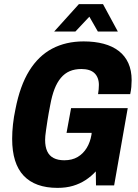

<svg xmlns="http://www.w3.org/2000/svg" viewBox="-20 -900 669 932"><path d="M259 12Q151 12 95 -47Q39 -106 39 -226Q39 -260 43 -296.5Q47 -333 55 -370Q77 -484 122 -556.5Q167 -629 233.5 -664Q300 -699 386 -699Q440 -699 483 -687.5Q526 -676 556.5 -652.5Q587 -629 603 -593.5Q619 -558 619 -511Q619 -495 617.5 -478Q616 -461 612 -443H456Q458 -455 459 -466.5Q460 -478 460 -488Q460 -506 454.5 -520.5Q449 -535 438.5 -545Q428 -555 412 -560Q396 -565 375 -565Q343 -565 318.5 -554.5Q294 -544 275.5 -522Q257 -500 244.5 -467.5Q232 -435 224 -391Q215 -345 210.5 -315.5Q206 -286 203.5 -268.5Q201 -251 200 -240.5Q199 -230 199 -221Q199 -188 209 -166Q219 -144 240 -133Q261 -122 292 -122Q330 -122 357 -138Q384 -154 401 -182Q418 -210 424 -246L425 -255H303L325 -375H600L534 0H446L445 -68Q423 -44 395.5 -26Q368 -8 334.5 2Q301 12 259 12ZM243 -747 363 -880H480L552 -747H455L396 -850L442 -849L346 -747Z"/></svg>

Font: Archivo Condensed ExtraBold
Style: Italic
Weight: 800
Width: 3
Italic angle: -10°
Designer: Hector Gatti
Foundry: Omnibus-Type
Version: Version 2.001